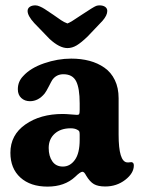

<svg xmlns="http://www.w3.org/2000/svg" viewBox="-20 -692 536 720"><path d="M286.6 -636.7Q330.6 -666 340.8 -669.9Q347.2 -671.9 353 -671.9Q366.2 -671.9 374.3 -666.3Q382.3 -660.6 382.3 -650.9Q382.3 -634.3 364.3 -613.8L308.6 -555.2Q284.2 -531.7 267.3 -521.7Q250.5 -511.7 232.9 -511.7Q203.1 -511.7 166 -545.9L108.4 -605.5Q83.5 -632.8 83.5 -650.9Q83.5 -660.6 91.6 -666.3Q99.6 -671.9 112.8 -671.9Q120.1 -671.9 129.6 -667.7Q139.2 -663.6 147.5 -658.2Q155.8 -652.8 179.7 -636.7Q184.6 -633.3 194.8 -626.2Q205.1 -619.1 209.2 -616.2Q213.4 -613.3 220.2 -609.6Q227.1 -606 232.9 -604Q244.6 -607.9 286.6 -636.7ZM46.9 -357.4Q46.9 -386.2 66.9 -406.7Q94.2 -437 145.3 -454.6Q196.3 -472.2 247.1 -472.2Q284.2 -472.2 315.4 -463.9Q346.7 -455.6 371.6 -438.2Q396.5 -420.9 410.6 -391.8Q424.8 -362.8 424.8 -323.7V-187Q424.8 -85.9 456.5 -83Q460.4 -82.5 465.8 -83.3Q471.2 -84 472.7 -84Q481.9 -83 481.9 -71.8Q481.9 -42.5 449.7 -17.6Q417.5 7.3 374.5 7.3Q347.7 7.3 332.3 -1.5Q316.9 -10.3 302.7 -34.2Q295.9 -47.9 289.1 -47.9Q281.2 -47.9 261.7 -28.8Q222.2 7.8 158.2 7.8Q94.2 7.8 56.6 -26.1Q19 -60.1 19 -119.1Q19 -186 75.2 -225.3Q131.3 -264.6 215.3 -264.6Q226.6 -264.6 246.1 -262.9Q265.6 -261.2 269 -261.2Q275.4 -261.2 277.1 -264.6Q278.8 -268.1 278.8 -280.8V-304.7Q278.8 -361.3 265.4 -387.5Q252 -413.6 217.8 -413.6Q191.4 -413.6 176.3 -392.6Q173.3 -388.2 163.3 -368.4Q153.3 -348.6 147 -340.8Q123.5 -312.5 92.3 -312.5Q72.8 -312.5 59.8 -324.5Q46.9 -336.4 46.9 -357.4ZM278.8 -168V-187Q278.8 -195.3 277.3 -199Q275.9 -202.6 269.5 -205.6Q259.8 -210.9 245.1 -210.9Q207.5 -210.9 185.1 -190.7Q162.6 -170.4 162.6 -137.2Q162.6 -106.4 176.3 -86.9Q189.9 -67.4 215.8 -67.4Q242.7 -67.4 260.7 -92.3Q278.8 -117.2 278.8 -168Z"/></svg>

Font: Cooper*
Style: Bold
Weight: 700
Designer: Owen Earl
Foundry: indestructible type*
Version: Version 0.001